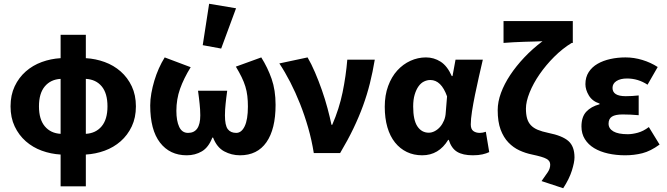

<svg xmlns="http://www.w3.org/2000/svg" viewBox="-20 -813 3544 1020"><path d="M187 -248Q187 -179 218 -142Q249 -105 302 -102V-394Q249 -391 218 -354Q187 -317 187 -248ZM551 -248Q551 -317 520.5 -354Q490 -391 436 -394V-102Q489 -105 520 -142Q551 -179 551 -248ZM302 177V8Q250 5 202 -12.5Q154 -30 117 -62.5Q80 -95 58 -141.5Q36 -188 36 -248Q36 -308 58 -354.5Q80 -401 117 -433.5Q154 -466 202 -483.5Q250 -501 302 -504V-628H436V-504Q488 -501 536 -483.5Q584 -466 621 -433.5Q658 -401 680 -354.5Q702 -308 702 -248Q702 -188 680 -141.5Q658 -95 621 -62.5Q584 -30 536 -12.5Q488 5 436 8V177Z M972 12Q882 12 830 -55.5Q778 -123 778 -253Q778 -284 784 -317.5Q790 -351 800 -384.5Q810 -418 824 -449.5Q838 -481 855 -508L993 -456Q956 -396 936.5 -341Q917 -286 917 -224Q917 -171 932 -139Q947 -107 979 -107Q1044 -107 1044 -200Q1044 -217 1043 -231.5Q1042 -246 1040.5 -261Q1039 -276 1037 -292.5Q1035 -309 1032 -331H1187Q1184 -309 1182 -292.5Q1180 -276 1178.5 -261Q1177 -246 1176 -231.5Q1175 -217 1175 -200Q1175 -147 1190 -127Q1205 -107 1235 -107Q1263 -107 1280 -142.5Q1297 -178 1297 -247Q1297 -277 1294 -303Q1291 -329 1283.5 -353.5Q1276 -378 1263.5 -403.5Q1251 -429 1233 -459L1368 -508Q1402 -454 1423 -394Q1444 -334 1444 -256Q1444 -127 1395.5 -57.5Q1347 12 1255 12Q1210 12 1171 -9Q1132 -30 1112 -82H1108Q1088 -30 1052.5 -9Q1017 12 972 12ZM1057 -573 1091 -793 1234 -769 1155 -555Z M1647 0Q1636 -69 1617 -135Q1598 -201 1574 -261.5Q1550 -322 1522 -376.5Q1494 -431 1464 -476L1614 -508Q1634 -474 1653.5 -428.5Q1673 -383 1690 -334.5Q1707 -286 1720 -237.5Q1733 -189 1741 -150H1745Q1782 -235 1800 -322.5Q1818 -410 1825 -496H1971Q1960 -430 1945 -370Q1930 -310 1908.5 -251Q1887 -192 1857.5 -130.5Q1828 -69 1787 0Z M2223 12Q2178 12 2141.5 -5.5Q2105 -23 2078.5 -56Q2052 -89 2038 -137Q2024 -185 2024 -246Q2024 -307 2042 -356Q2060 -405 2090.5 -438.5Q2121 -472 2160.5 -490Q2200 -508 2243 -508Q2285 -508 2320.5 -485.5Q2356 -463 2380 -409H2384L2400 -496H2545Q2535 -453 2524 -404.5Q2513 -356 2503.5 -309.5Q2494 -263 2487.5 -221.5Q2481 -180 2481 -152Q2481 -127 2494.5 -117Q2508 -107 2529 -107Q2544 -107 2561 -113L2579 -5Q2565 2 2543.5 7Q2522 12 2492 12Q2439 12 2408.5 -6.5Q2378 -25 2364 -70H2361Q2311 12 2223 12ZM2258 -108Q2274 -108 2290 -116.5Q2306 -125 2318.5 -139.5Q2331 -154 2339 -173.5Q2347 -193 2348 -215L2355 -301Q2324 -388 2266 -388Q2249 -388 2232.5 -380Q2216 -372 2203.5 -354.5Q2191 -337 2183 -310.5Q2175 -284 2175 -247Q2175 -175 2197.5 -141.5Q2220 -108 2258 -108Z M2972 187 2857 149Q2878 120 2890.5 101Q2903 82 2903 62Q2903 52 2898.5 44.5Q2894 37 2883.5 31Q2873 25 2854 19.5Q2835 14 2807 8Q2772 1 2739.5 -14Q2707 -29 2681 -56Q2655 -83 2639.5 -124.5Q2624 -166 2624 -228Q2624 -272 2641.5 -319.5Q2659 -367 2690.5 -414.5Q2722 -462 2765.5 -508Q2809 -554 2862 -594Q2846 -593 2820.5 -592.5Q2795 -592 2765.5 -591Q2736 -590 2707 -588.5Q2678 -587 2655 -585V-701H3023V-585H3017Q2968 -555 2924 -511Q2880 -467 2846.5 -418.5Q2813 -370 2793.5 -321.5Q2774 -273 2774 -236Q2774 -206 2780 -184.5Q2786 -163 2800 -148Q2814 -133 2836.5 -123.5Q2859 -114 2893 -107Q2968 -92 3000 -63.5Q3032 -35 3032 23Q3032 49 3018 93.5Q3004 138 2972 187Z M3301 12Q3253 12 3210.5 2.5Q3168 -7 3136.5 -26Q3105 -45 3087 -74Q3069 -103 3069 -141Q3069 -192 3094.5 -219.5Q3120 -247 3165 -259V-263Q3127 -275 3108.5 -305.5Q3090 -336 3090 -366Q3090 -403 3107.5 -430Q3125 -457 3154.5 -474Q3184 -491 3222.5 -499.5Q3261 -508 3303 -508Q3348 -508 3392.5 -494.5Q3437 -481 3474 -457L3420 -363Q3370 -396 3311 -396Q3276 -396 3255 -382.5Q3234 -369 3234 -346Q3234 -302 3304 -302Q3320 -302 3338 -303Q3356 -304 3373 -306V-201Q3352 -203 3330 -204Q3308 -205 3288 -205Q3249 -205 3231 -193.5Q3213 -182 3213 -156Q3213 -130 3238.5 -115Q3264 -100 3315 -100Q3339 -100 3368.5 -108Q3398 -116 3427 -138L3484 -45Q3436 -10 3392.5 1Q3349 12 3301 12Z"/></svg>

Font: Font
Style: ¶
Weight: 700
Designer: Paul D. Hunt
Foundry: Adobe Systems Incorporated
Version: Version 3.000